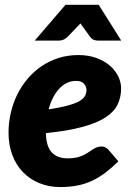

<svg xmlns="http://www.w3.org/2000/svg" viewBox="-20 -748 534 776"><path d="M14.5 0ZM469.5 -391Q469.5 -355.5 455.5 -326Q441.5 -296.5 406.8 -273.8Q372 -251 313.2 -235Q254.5 -219 165.5 -210Q166.5 -157 188.8 -132.5Q211 -108 254.5 -108Q275 -108 290 -111.5Q305 -115 316.2 -120.5Q327.5 -126 336.5 -132Q345.5 -138 353.8 -143.5Q362 -149 371 -152.5Q380 -156 391.5 -156Q399 -156 406 -152.2Q413 -148.5 418.5 -142.5L458.5 -96Q431 -69 404.8 -49.2Q378.5 -29.5 350.8 -16.8Q323 -4 291.8 2Q260.5 8 223.5 8Q177.5 8 139 -7.8Q100.5 -23.5 72.8 -52.2Q45 -81 29.8 -121.5Q14.5 -162 14.5 -211.5Q14.5 -253 23.8 -292.5Q33 -332 50.2 -366.8Q67.5 -401.5 92.5 -430.8Q117.5 -460 148.8 -481Q180 -502 217.2 -513.8Q254.5 -525.5 296.5 -525.5Q338 -525.5 370.2 -513.5Q402.5 -501.5 424.5 -482.2Q446.5 -463 458 -439Q469.5 -415 469.5 -391ZM287.5 -421Q249 -421 220 -390.2Q191 -359.5 176.5 -306Q225 -313.5 255 -321.8Q285 -330 301.5 -339.8Q318 -349.5 323.8 -360.8Q329.5 -372 329.5 -385Q329.5 -398 319.5 -409.5Q309.5 -421 287.5 -421ZM470 -584H375.5Q367 -584 359.5 -586.8Q352 -589.5 345 -598L315 -639.5Q312.5 -642.5 310 -646Q307.5 -649.5 305 -653.5Q297.5 -644.5 292 -639.5L252 -598Q244.5 -591 236 -587.5Q227.5 -584 219 -584H120.5L244.5 -728.5H379Z"/></svg>

Font: Lato Black
Style: Italic
Weight: 900
Italic angle: -7°
Designer: Lukasz Dziedzic
Foundry: tyPoland Lukasz Dziedzic
Version: Version 2.007; 2014-02-27